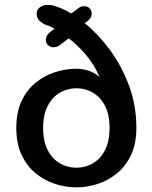

<svg xmlns="http://www.w3.org/2000/svg" viewBox="-20 -776 640 806"><path d="M301 10.5Q256 10.5 211.5 -3.8Q167 -18 130 -48.2Q93 -78.5 70.8 -125.8Q48.5 -173 48.5 -239Q48.5 -305 70.8 -352.2Q93 -399.5 130 -429.2Q167 -459 211.5 -473.2Q256 -487.5 301 -487.5Q326.5 -487.5 352.2 -479Q378 -470.5 398 -452.5Q375.5 -505 340.5 -546.2Q305.5 -587.5 268.5 -615L242.5 -595.5Q233 -587 224 -582.2Q215 -577.5 204 -577.5Q192 -577.5 182.2 -586Q172.5 -594.5 172.5 -609Q172.5 -620 178.2 -628.5Q184 -637 190.5 -641.5L209 -655.5Q199.5 -661 190.2 -665.2Q181 -669.5 172.5 -671.5Q157 -678.5 145.5 -689.2Q134 -700 134 -719.5Q134 -736 148 -745.8Q162 -755.5 180 -755.5Q190.5 -755.5 198.8 -754Q207 -752.5 220.5 -747Q248.5 -738 278.5 -719.5L298 -733Q308.5 -742.5 316 -746.2Q323.5 -750 333.5 -750Q348 -750 356.5 -740.8Q365 -731.5 365 -719.5Q365 -709 359.8 -701Q354.5 -693 347 -687L335.5 -679Q392 -633.5 441.5 -566.2Q491 -499 521.8 -416Q552.5 -333 552.5 -239Q552.5 -173 530.2 -125.8Q508 -78.5 471 -48.2Q434 -18 389.5 -3.8Q345 10.5 301 10.5ZM161 -239Q161 -194 173 -162.2Q185 -130.5 205.2 -110.5Q225.5 -90.5 250.5 -81.2Q275.5 -72 301 -72Q326.5 -72 351 -81.2Q375.5 -90.5 395.8 -110.5Q416 -130.5 428 -162.2Q440 -194 440 -239Q440 -283.5 428 -315Q416 -346.5 395.8 -366.8Q375.5 -387 351 -396.2Q326.5 -405.5 301 -405.5Q275.5 -405.5 250.5 -396.2Q225.5 -387 205.2 -366.8Q185 -346.5 173 -315Q161 -283.5 161 -239Z"/></svg>

Font: Sono Medium
Style: Regular
Weight: 500
Designer: Tyler Finck
Foundry: Tyler Finck
Version: Version 2.112